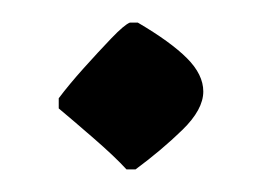

<svg xmlns="http://www.w3.org/2000/svg" viewBox="-20 -420 232 170"><path d="M32 -333Q41 -345 54 -359.5Q67 -374 78.5 -386Q90 -398 95 -400H102Q131 -383 145.5 -368.5Q160 -354 160 -339Q160 -323 141.5 -305Q123 -287 100 -270H92Q82 -281 63 -297.5Q44 -314 32 -324Z"/></svg>

Font: Noto Sans Historical
Style: Regular
Weight: 400
Designer: Monotype Design Team
Foundry: Monotype Imaging Inc.
Version: Version 2.013; ttfautohint (v1.8.4.7-5d5b)